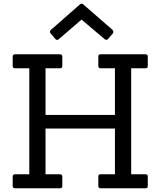

<svg xmlns="http://www.w3.org/2000/svg" viewBox="-20 -1009 860 1029"><path d="M408 -985Q412 -989 417.5 -989Q423 -989 428 -984L583 -849Q591 -839 585 -830L560 -801Q552 -791 541 -799L417 -904L295 -799Q285 -790 276 -801L251 -830Q244 -841 253 -849ZM760 0H519Q507 0 507 -12V-63Q507 -75 519 -75H596V-320H224V-75H301Q314 -75 314 -63V-12Q314 0 301 0H61Q48 0 48 -12V-63Q48 -75 61 -75H137V-643H61Q48 -643 48 -655V-706Q48 -718 61 -718H301Q314 -718 314 -706V-655Q314 -643 301 -643H224V-393H596V-643H519Q507 -643 507 -655V-706Q507 -718 519 -718H760Q772 -718 772 -706V-655Q772 -643 760 -643H683V-75H760Q772 -75 772 -63V-12Q772 0 760 0Z"/></svg>

Font: Sanchez
Style: Regular
Weight: 400
Designer: Daniel Hernández
Foundry: LatinoType
Version: Version 1.001